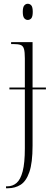

<svg xmlns="http://www.w3.org/2000/svg" viewBox="-20 -760 281 1020"><path d="M127 -654Q117 -654 109 -663Q101 -672 101 -697Q101 -722 109 -731Q117 -740 127 -740Q139 -740 146.5 -731Q154 -722 154 -697Q154 -672 146.5 -663Q139 -654 127 -654ZM12 240V230H18Q47 230 68 212Q89 194 100.5 150Q112 106 112 28V-285H30V-295H112V-450Q112 -483 107.5 -499.5Q103 -516 90 -521Q77 -526 51 -526H39V-536H153V-295H224V-285H153V14Q153 105 136 154Q119 203 89.5 221.5Q60 240 23 240Z"/></svg>

Font: Noto Serif Display Condensed ExtraLight
Style: Regular
Weight: 200
Width: 3
Designer: Monotype Design Team
Foundry: Monotype Imaging Inc.
Version: Version 2.009